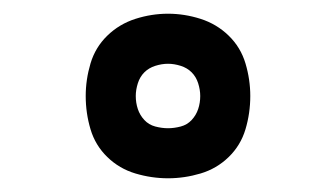

<svg xmlns="http://www.w3.org/2000/svg" viewBox="-20 -797 490 280"><path d="M225 -537Q201 -537 177.5 -544Q154 -551 136.5 -568Q119 -585 112 -608.5Q105 -632 105 -657Q105 -681 112 -704.5Q119 -728 136.5 -745Q154 -762 177.5 -769.5Q201 -777 225 -777Q249 -777 272.5 -769.5Q296 -762 313.5 -745Q331 -728 338 -704.5Q345 -681 345 -657Q345 -632 338 -608.5Q331 -585 313.5 -568Q296 -551 272.5 -544Q249 -537 225 -537ZM225 -610Q234 -610 243.5 -612.5Q253 -615 259.5 -622Q266 -629 269 -638Q272 -647 272 -657Q272 -666 269 -675.5Q266 -685 259.5 -691.5Q253 -698 243.5 -701Q234 -704 225 -704Q216 -704 206.5 -701Q197 -698 190.5 -691.5Q184 -685 181 -675.5Q178 -666 178 -657Q178 -647 181 -638Q184 -629 190.5 -622Q197 -615 206.5 -612.5Q216 -610 225 -610Z"/></svg>

Font: Iosevka Aile Medium
Style: Regular
Weight: 500
Designer: Belleve Invis
Foundry: Belleve Invis
Version: Version 27.3.5; ttfautohint (v1.8.4)